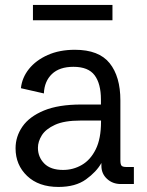

<svg xmlns="http://www.w3.org/2000/svg" viewBox="-20 -739 591 771"><path d="M214.8 11.7Q135.3 11.7 88.9 -32.5Q42.5 -76.7 42.5 -143.6Q42.5 -190.9 70.3 -231Q98.1 -271 156.5 -295.2Q214.8 -319.3 306.2 -319.3H385.3V-339.4Q385.3 -402.8 359.9 -436.8Q334.5 -470.7 274.9 -470.7Q218.8 -470.7 188.5 -441.7Q158.2 -412.6 156.2 -363.8L64 -384.8Q68.4 -427.2 96.4 -462.2Q124.5 -497.1 171.6 -518.1Q218.8 -539.1 280.8 -539.1Q377 -539.1 420.2 -485.4Q463.4 -431.6 463.4 -335.9V-95.2Q463.4 -79.1 468 -73.7Q472.7 -68.4 487.8 -68.4H517.6V0H465.3Q432.1 0 409.7 -20.8Q387.2 -41.5 387.2 -73.2V-84.5Q367.2 -48.8 325.2 -18.6Q283.2 11.7 214.8 11.7ZM233.4 -56.6Q273.9 -56.6 308.6 -76.7Q343.3 -96.7 364.5 -139.4Q385.7 -182.1 385.7 -250.5V-254.9H303.2Q238.3 -254.9 200.9 -237.8Q163.6 -220.7 147.9 -195.6Q132.3 -170.4 132.3 -145.5Q132.3 -108.4 157.7 -82.5Q183.1 -56.6 233.4 -56.6ZM112.3 -657.7V-719.2H431.6V-657.7Z"/></svg>

Font: Schibsted Grotesk
Style: Regular
Weight: 400
Designer: Bakken & Baeck AS, Henrik Kongsvoll
Foundry: Schibsted ASA
Version: Version 1.100; ttfautohint (v1.8.4.7-5d5b);gftools[0.9.25]